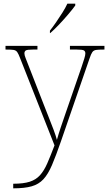

<svg xmlns="http://www.w3.org/2000/svg" viewBox="-20 -786 589 1046"><path d="M52 215Q108 215 142 204Q176 193 198 168.5Q220 144 237.5 104Q255 64 277 6L90 -468Q81 -492 74 -502Q67 -512 54 -514Q41 -516 13 -516H10V-536H184V-516H159Q128 -516 120.5 -511Q113 -506 113 -495Q113 -485 120.5 -467Q128 -449 144 -407L220 -212Q232 -181 246 -146Q260 -111 272 -79Q284 -47 290 -24Q299 -56 310.5 -90.5Q322 -125 338 -171L425 -423Q433 -447 439 -466Q445 -485 445 -495Q445 -506 437.5 -511Q430 -516 399 -516H361V-536H549V-516H545Q517 -516 503.5 -514Q490 -512 483 -502Q476 -492 468 -468L312 -16Q285 62 263.5 112.5Q242 163 216.5 190.5Q191 218 152.5 229Q114 240 53 240H52ZM252 -619Q267 -638 285 -664Q303 -690 320 -717Q337 -744 347 -766H390V-756Q378 -739 353.5 -710Q329 -681 302 -652.5Q275 -624 254 -606H252Z"/></svg>

Font: Noto Serif Tamil Thin
Style: Regular
Weight: 100
Designer: Indian Type Foundry, Tom Grace, and the Monotype Design Team
Foundry: Monotype Imaging Inc.
Version: Version 2.004; ttfautohint (v1.8.4.7-5d5b)